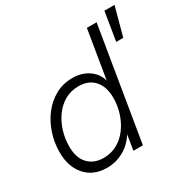

<svg xmlns="http://www.w3.org/2000/svg" viewBox="-173 -915 1054 1077"><g transform="rotate(-30 354.5 -376.5)"><path d="M218.3 9.3Q130.9 9.3 80.1 -47.6Q29.3 -104.5 29.3 -199.2Q29.3 -260.7 48.3 -318.8Q67.4 -377 102.8 -423.3Q138.2 -469.7 188 -497.3Q237.8 -524.9 298.8 -524.9Q358.4 -524.9 402.1 -495.4Q445.8 -465.8 459 -416.5H459.5L510.7 -727.5H573.7L453.6 0H392.1L407.7 -96.7H407.2Q375 -45.4 325 -18.1Q274.9 9.3 218.3 9.3ZM228.5 -48.3Q278.3 -48.3 318.1 -70.8Q357.9 -93.3 385.7 -131.6Q413.6 -169.9 428.5 -217.3Q443.4 -264.6 443.4 -314Q443.4 -385.7 407 -426.8Q370.6 -467.8 305.7 -467.8Q255.9 -467.8 216.3 -445.1Q176.8 -422.4 149.2 -384Q121.6 -345.7 106.9 -298.1Q92.3 -250.5 92.3 -200.2Q92.3 -126.5 129.4 -87.4Q166.5 -48.3 228.5 -48.3ZM613.8 -577.1 644 -761.7H709.5L659.7 -577.1Z"/></g></svg>

Font: Inter Display Light
Style: Italic
Weight: 300
Italic angle: -9.39999°
Designer: Rasmus Andersson
Foundry: rsms
Version: Version 4.000;git-a52131595